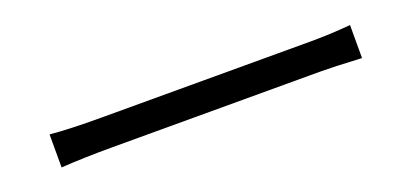

<svg xmlns="http://www.w3.org/2000/svg" viewBox="-10 -622 1021 475"><g transform="rotate(-20 500.0 -384.5)"><path d="M103.5 -340.8V-427.7Q152.3 -422.9 239.3 -422.9H789.1Q840.8 -422.9 894.5 -427.7V-340.8Q816.4 -344.7 790 -344.7H239.3Q164.1 -344.7 103.5 -340.8Z"/></g></svg>

Font: GenEi Gothic M SemiLight
Style: Regular
Weight: 350
Designer: o_tamon (Modified); [Source Han Sans]
Ryoko NISHIZUKA  (kana & ideographs); Paul D. Hunt (Latin, Greek & Cyrillic); Wenl
Version: Version 1.1a;Original Version 1.004